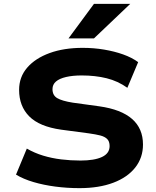

<svg xmlns="http://www.w3.org/2000/svg" viewBox="-20 -964 811 995"><path d="M392 11Q328 11 267 3Q206 -5 153.5 -20.5Q101 -36 63 -59L119 -194Q159 -171 203.5 -157.5Q248 -144 297 -138Q346 -132 397 -132Q469 -132 508.5 -150.5Q548 -169 548 -207Q548 -231 535.5 -243.5Q523 -256 499.5 -262Q476 -268 440 -273L297 -292Q184 -308 131.5 -361Q79 -414 79 -498Q79 -565 121 -613.5Q163 -662 237 -689Q311 -716 409 -716Q466 -716 519.5 -707Q573 -698 618 -682Q663 -666 696 -642L640 -509Q591 -544 532.5 -558.5Q474 -573 403 -573Q357 -573 322.5 -565Q288 -557 270 -541.5Q252 -526 252 -502Q252 -470 276.5 -455.5Q301 -441 357 -432L495 -413Q608 -397 664.5 -347.5Q721 -298 721 -215Q721 -147 681 -96Q641 -45 567 -17Q493 11 392 11ZM335 -765 467 -944H655L467 -765Z"/></svg>

Font: Nunito Sans 7pt SemiExpanded ExtraBold
Style: Regular
Weight: 800
Width: 6
Designer: Vernon Adams
Foundry: Vernon Adams
Version: Version 3.101;gftools[0.9.27]